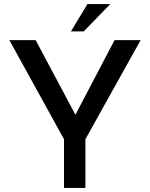

<svg xmlns="http://www.w3.org/2000/svg" viewBox="-20 -922 736 942"><path d="M294 -239 26 -725H155L350 -359L542 -725H670L399 -239V0H294ZM521 -902 391 -768H328L409 -902Z"/></svg>

Font: Reem Kufi Ink
Style: Regular
Weight: 400
Designer: Khaled Hosny
Version: Version 1.7